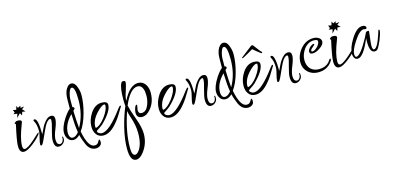

<svg xmlns="http://www.w3.org/2000/svg" viewBox="-70 -901 3476 1675"><g transform="rotate(-15 1668.5 -63.5)"><path d="M85 -289 95 -325 62 -330 76 -341 66 -366 95 -360 104 -393 114 -373 139 -386 135 -367 169 -370 145 -352 169 -326 141 -330 131 -300 118 -324ZM68 11Q27 11 27 -51Q27 -95 60 -242Q50 -245 50 -246Q50 -251 62 -261Q69 -266 82 -266Q116 -266 116 -247Q116 -246 108 -225Q62 -108 62 -43Q62 -11 80 -11Q106 -11 167 -65Q226 -120 229 -120Q231 -120 231 -115Q231 -110 225 -102Q213 -86 195.5 -69Q178 -52 154 -33Q98 11 68 11Z M373 46Q332 46 332 -19Q332 -33 336.5 -55Q341 -77 349 -107Q367 -167 367 -194Q367 -207 359 -207Q335 -207 307 -155Q303 -148 291.5 -123Q280 -98 261 -56Q238 -3 228 -3Q218 -3 218 -14Q218 -23 220.5 -37Q223 -51 228 -70Q239 -111 239 -129Q239 -189 220 -221Q216 -227 216 -230Q216 -239 226 -239Q259 -239 259 -95Q274 -127 284.5 -148Q295 -169 302 -178Q337 -231 373 -231Q404 -231 404 -195Q404 -181 398.5 -159.5Q393 -138 381 -109Q369 -80 363.5 -58Q358 -36 358 -21Q358 27 388 27Q403 27 412 12Q421 -2 421 -16Q421 -18 420.5 -19Q420 -20 420 -21V-26Q420 -32 421 -32Q430 -32 430 -9Q430 13 412 30Q394 46 373 46Z M681 145Q627 145 600 84Q590 61 582 38.5Q574 16 569 -6Q540 23 511 23Q479 23 461 -4Q445 -26 445 -60Q445 -108 492 -182Q526 -233 549 -249V-272Q549 -309 549.5 -331.5Q550 -354 551 -362Q557 -415 584 -443Q599 -458 615 -458Q648 -458 664 -412Q678 -375 678 -339Q678 -265 654 -178Q629 -87 589 -32Q618 117 676 117Q699 117 709 101Q713 95 716.5 89.5Q720 84 723 79Q723 79 723.5 78.5Q724 78 725 77Q734 77 734 103Q734 122 717 134Q701 145 681 145ZM583 -65Q642 -168 642 -302Q642 -422 611 -422Q595 -422 583 -381Q579 -366 576.5 -352.5Q574 -339 574 -326V-256Q590 -253 590 -240Q590 -238 574 -223Q577 -126 583 -65ZM509 2Q537 2 564 -33Q558 -65 555 -106.5Q552 -148 550 -200Q477 -126 477 -48Q477 -17 494 -2Q498 -1 501.5 0.5Q505 2 509 2Z M774 53Q732 53 710 22Q690 -6 690 -47Q690 -108 728 -166Q770 -228 829 -228Q882 -228 882 -196Q882 -136 785 -42Q777 -34 726 0V2Q726 13 738 21Q752 30 765 30Q833 30 959 -141Q973 -161 982 -161Q985 -161 985 -158Q985 -156 984.5 -154Q984 -152 983 -150Q958 -107 937 -75Q916 -43 899 -24Q836 53 774 53ZM726 -28Q763 -34 810 -95Q856 -158 856 -195Q856 -207 847 -207Q830 -207 795 -175Q743 -126 729 -80Q722 -59 722 -42Q722 -31 726 -28Z M995 331Q940 331 940 217Q940 178 946 131.5Q952 85 965 32Q977 -17 991.5 -61.5Q1006 -106 1023 -146Q1020 -172 1020 -199Q1020 -317 1043 -352Q1048 -361 1058 -361Q1079 -361 1079 -346Q1079 -329 1061 -273Q1042 -219 1042 -187Q1105 -312 1181 -312Q1223 -312 1247 -276Q1267 -245 1267 -202Q1267 -102 1201 -42Q1183 -25 1167 -21Q1154 -16 1143 -16Q1093 -16 1093 -65Q1093 -80 1100 -104Q1109 -132 1120 -132Q1124 -132 1124 -125Q1124 -119 1121 -105Q1117 -92 1117 -83Q1117 -50 1145 -50Q1186 -50 1207 -101Q1224 -141 1224 -187Q1224 -206 1222 -221Q1220 -236 1215 -249Q1201 -284 1170 -284Q1102 -284 1043 -145Q1047 -126 1057.5 -92Q1068 -58 1086 -9Q1116 73 1116 129Q1116 217 1064 285Q1030 331 995 331ZM997 287Q1009 287 1023 273Q1070 223 1070 112Q1070 38 1042 -40Q1037 -54 1033 -69Q1029 -84 1026 -100Q967 75 967 217Q967 287 997 287Z M1382 53Q1340 53 1318 22Q1298 -6 1298 -47Q1298 -108 1336 -166Q1378 -228 1437 -228Q1490 -228 1490 -196Q1490 -136 1393 -42Q1385 -34 1334 0V2Q1334 13 1346 21Q1360 30 1373 30Q1441 30 1567 -141Q1581 -161 1590 -161Q1593 -161 1593 -158Q1593 -156 1592.5 -154Q1592 -152 1591 -150Q1566 -107 1545 -75Q1524 -43 1507 -24Q1444 53 1382 53ZM1334 -28Q1371 -34 1418 -95Q1464 -158 1464 -195Q1464 -207 1455 -207Q1438 -207 1403 -175Q1351 -126 1337 -80Q1330 -59 1330 -42Q1330 -31 1334 -28Z M1747 46Q1706 46 1706 -19Q1706 -33 1710.5 -55Q1715 -77 1723 -107Q1741 -167 1741 -194Q1741 -207 1733 -207Q1709 -207 1681 -155Q1677 -148 1665.5 -123Q1654 -98 1635 -56Q1612 -3 1602 -3Q1592 -3 1592 -14Q1592 -23 1594.5 -37Q1597 -51 1602 -70Q1613 -111 1613 -129Q1613 -189 1594 -221Q1590 -227 1590 -230Q1590 -239 1600 -239Q1633 -239 1633 -95Q1648 -127 1658.5 -148Q1669 -169 1676 -178Q1711 -231 1747 -231Q1778 -231 1778 -195Q1778 -181 1772.5 -159.5Q1767 -138 1755 -109Q1743 -80 1737.5 -58Q1732 -36 1732 -21Q1732 27 1762 27Q1777 27 1786 12Q1795 -2 1795 -16Q1795 -18 1794.5 -19Q1794 -20 1794 -21V-26Q1794 -32 1795 -32Q1804 -32 1804 -9Q1804 13 1786 30Q1768 46 1747 46Z M2055 145Q2001 145 1974 84Q1964 61 1956 38.5Q1948 16 1943 -6Q1914 23 1885 23Q1853 23 1835 -4Q1819 -26 1819 -60Q1819 -108 1866 -182Q1900 -233 1923 -249V-272Q1923 -309 1923.5 -331.5Q1924 -354 1925 -362Q1931 -415 1958 -443Q1973 -458 1989 -458Q2022 -458 2038 -412Q2052 -375 2052 -339Q2052 -265 2028 -178Q2003 -87 1963 -32Q1992 117 2050 117Q2073 117 2083 101Q2087 95 2090.5 89.5Q2094 84 2097 79Q2097 79 2097.5 78.5Q2098 78 2099 77Q2108 77 2108 103Q2108 122 2091 134Q2075 145 2055 145ZM1957 -65Q2016 -168 2016 -302Q2016 -422 1985 -422Q1969 -422 1957 -381Q1953 -366 1950.5 -352.5Q1948 -339 1948 -326V-256Q1964 -253 1964 -240Q1964 -238 1948 -223Q1951 -126 1957 -65ZM1883 2Q1911 2 1938 -33Q1932 -65 1929 -106.5Q1926 -148 1924 -200Q1851 -126 1851 -48Q1851 -17 1868 -2Q1872 -1 1875.5 0.5Q1879 2 1883 2Z M2148 53Q2106 53 2084 22Q2064 -6 2064 -47Q2064 -108 2102 -166Q2144 -228 2203 -228Q2256 -228 2256 -196Q2256 -136 2159 -42Q2151 -34 2100 0V2Q2100 13 2112 21Q2126 30 2139 30Q2207 30 2333 -141Q2347 -161 2356 -161Q2359 -161 2359 -158Q2359 -156 2358.5 -154Q2358 -152 2357 -150Q2332 -107 2311 -75Q2290 -43 2273 -24Q2210 53 2148 53ZM2100 -28Q2137 -34 2184 -95Q2230 -158 2230 -195Q2230 -207 2221 -207Q2204 -207 2169 -175Q2117 -126 2103 -80Q2096 -59 2096 -42Q2096 -31 2100 -28ZM2119 -284Q2115 -284 2115 -288Q2117 -293 2122 -295L2216 -368Q2222 -372 2227 -372Q2230 -372 2232 -371Q2234 -370 2236 -368Q2250 -351 2265 -330Q2280 -309 2294 -295Q2297 -292 2297 -289Q2297 -284 2291 -284Q2287 -284 2284 -287Q2270 -297 2252 -311.5Q2234 -326 2219 -339Q2199 -326 2173 -311.5Q2147 -297 2128 -287Q2122 -284 2119 -284Z M2513 46Q2472 46 2472 -19Q2472 -33 2476.5 -55Q2481 -77 2489 -107Q2507 -167 2507 -194Q2507 -207 2499 -207Q2475 -207 2447 -155Q2443 -148 2431.5 -123Q2420 -98 2401 -56Q2378 -3 2368 -3Q2358 -3 2358 -14Q2358 -23 2360.5 -37Q2363 -51 2368 -70Q2379 -111 2379 -129Q2379 -189 2360 -221Q2356 -227 2356 -230Q2356 -239 2366 -239Q2399 -239 2399 -95Q2414 -127 2424.5 -148Q2435 -169 2442 -178Q2477 -231 2513 -231Q2544 -231 2544 -195Q2544 -181 2538.5 -159.5Q2533 -138 2521 -109Q2509 -80 2503.5 -58Q2498 -36 2498 -21Q2498 27 2528 27Q2543 27 2552 12Q2561 -2 2561 -16Q2561 -18 2560.5 -19Q2560 -20 2560 -21V-26Q2560 -32 2561 -32Q2570 -32 2570 -9Q2570 13 2552 30Q2534 46 2513 46Z M2726 6Q2671 6 2634 -28Q2596 -64 2596 -116Q2596 -183 2645 -240Q2693 -294 2760 -294Q2785 -294 2804 -283Q2828 -270 2828 -246Q2828 -218 2789 -192Q2751 -166 2722 -166Q2694 -166 2694 -188Q2694 -205 2713 -225Q2735 -245 2749 -245Q2755 -245 2755 -240Q2755 -237 2735 -219Q2714 -203 2714 -191Q2714 -183 2722 -183Q2743 -183 2768 -208Q2793 -235 2793 -255Q2793 -262 2788 -269Q2773 -274 2758 -274Q2707 -274 2669 -226Q2653 -204 2644 -179.5Q2635 -155 2635 -127Q2635 -79 2663 -48Q2692 -19 2740 -19Q2796 -19 2831 -54Q2834 -60 2844 -73Q2850 -83 2857 -83Q2860 -83 2860 -77Q2860 -69 2854 -60Q2811 6 2726 6Z M2932 -289 2942 -325 2909 -330 2923 -341 2913 -366 2942 -360 2951 -393 2961 -373 2986 -386 2982 -367 3016 -370 2992 -352 3016 -326 2988 -330 2978 -300 2965 -324ZM2915 11Q2874 11 2874 -51Q2874 -95 2907 -242Q2897 -245 2897 -246Q2897 -251 2909 -261Q2916 -266 2929 -266Q2963 -266 2963 -247Q2963 -246 2955 -225Q2909 -108 2909 -43Q2909 -11 2927 -11Q2953 -11 3014 -65Q3073 -120 3076 -120Q3078 -120 3078 -115Q3078 -110 3072 -102Q3060 -86 3042.5 -69Q3025 -52 3001 -33Q2945 11 2915 11Z M3089 -20Q3070 -20 3060 -36Q3050 -52 3050 -72Q3050 -128 3097 -203Q3148 -285 3198 -285Q3232 -285 3232 -262Q3232 -252 3219 -252Q3218 -252 3216 -252.5Q3214 -253 3211 -253L3204 -255Q3167 -255 3116 -177Q3068 -105 3068 -66Q3068 -39 3082 -39Q3119 -39 3197 -183Q3199 -188 3204 -198Q3209 -208 3216 -222Q3221 -231 3238 -231Q3245 -231 3245 -226L3241 -187Q3238 -159 3235 -137.5Q3232 -116 3232 -102Q3232 -62 3247 -62Q3278 -62 3317 -184Q3320 -190 3326 -213Q3327 -217 3331 -217Q3337 -217 3337 -209Q3337 -186 3313 -126Q3287 -65 3272 -51Q3262 -43 3250 -43Q3204 -43 3204 -137Q3204 -145 3204 -154.5Q3204 -164 3205 -174Q3141 -20 3089 -20Z"/></g></svg>

Font: Ole
Style: Regular
Weight: 400
Designer: Robert E. Leuschke
Foundry: Robert E. Leuschke
Version: Version 1.010; ttfautohint (v1.8.3)